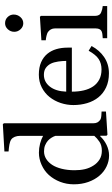

<svg xmlns="http://www.w3.org/2000/svg" viewBox="270 -1066 810 1391"><g transform="rotate(-90 675.5 -371.0)"><path d="M562.5 -8.8 394.5 2 387.2 -4.9V-49.8L383.3 -50.8Q357.9 -22.5 320.6 -4.4Q283.2 13.7 243.7 13.7Q202.6 13.7 164.3 -4.6Q126 -22.9 97.7 -56.2Q68.8 -89.8 52 -137.2Q35.2 -184.6 35.2 -241.7Q35.2 -293.9 53.2 -340.8Q71.3 -387.7 103 -422.9Q132.8 -455.6 176 -475.1Q219.2 -494.6 264.2 -494.6Q297.9 -494.6 330.3 -486.1Q362.8 -477.5 386.2 -464.4V-631.8Q386.2 -652.3 379.4 -669.2Q372.6 -686 360.4 -694.8Q346.7 -704.1 323.5 -708.3Q300.3 -712.4 273.4 -714.4V-744.6L470.2 -755.9L477.5 -748.5V-99.1Q477.5 -82 484.1 -70.1Q490.7 -58.1 503.4 -49.8Q512.7 -43.9 530.3 -42.5Q547.9 -41 562.5 -40.5ZM386.2 -93.3V-375Q382.3 -387.7 373.5 -402.3Q364.7 -417 351.6 -429.2Q337.4 -441.4 318.4 -449.5Q299.3 -457.5 273.9 -457.5Q244.6 -457.5 220 -442.4Q195.3 -427.2 176.3 -398.9Q158.2 -371.6 147.7 -329.3Q137.2 -287.1 137.2 -235.8Q137.2 -194.8 145 -161.4Q152.8 -127.9 171.4 -99.1Q188.5 -71.8 215.1 -55.2Q241.7 -38.6 278.3 -38.6Q317.4 -38.6 343 -55.7Q368.7 -72.8 386.2 -93.3Z M1037.1 -113.3Q1006.8 -55.7 956.1 -21.5Q905.3 12.7 839.4 12.7Q781.2 12.7 737.5 -7.8Q693.8 -28.3 665.5 -63.5Q637.2 -98.6 623.3 -145.5Q609.4 -192.4 609.4 -244.6Q609.4 -291.5 624.3 -336.7Q639.2 -381.8 668 -418Q695.8 -452.6 737.1 -473.9Q778.3 -495.1 829.6 -495.1Q882.3 -495.1 919.9 -478.5Q957.5 -461.9 981 -433.1Q1003.4 -405.8 1014.4 -368.7Q1025.4 -331.5 1025.4 -288.1V-255.9H706.5Q706.5 -208.5 715.6 -169.9Q724.6 -131.3 744.1 -102.1Q763.2 -73.7 793.9 -57.4Q824.7 -41 867.2 -41Q910.6 -41 942.1 -61.3Q973.6 -81.5 1002.9 -134.3ZM929.2 -296.9Q929.2 -324.2 924.6 -355.5Q919.9 -386.7 909.7 -407.7Q898.4 -430.2 878.9 -444.3Q859.4 -458.5 828.6 -458.5Q777.3 -458.5 743.4 -415.8Q709.5 -373 706.5 -296.9Z M1326.7 0H1093.8V-32.2Q1105 -33.2 1116.9 -34.2Q1128.9 -35.2 1137.7 -38.1Q1151.4 -42.5 1158 -53.5Q1164.6 -64.5 1164.6 -82V-379.4Q1164.6 -395 1157.5 -408Q1150.4 -420.9 1137.7 -429.7Q1128.4 -435.5 1110.8 -439.7Q1093.3 -443.8 1078.6 -444.8V-476.6L1248.5 -487.3L1255.4 -480.5V-87.9Q1255.4 -70.8 1262 -59.6Q1268.6 -48.3 1282.7 -43Q1293.5 -38.6 1303.7 -35.9Q1314 -33.2 1326.7 -32.2ZM1265.1 -677.2Q1265.1 -649.4 1246.8 -628.7Q1228.5 -607.9 1201.7 -607.9Q1176.8 -607.9 1158.4 -627.7Q1140.1 -647.5 1140.1 -672.9Q1140.1 -699.7 1158.4 -719.7Q1176.8 -739.7 1201.7 -739.7Q1229.5 -739.7 1247.3 -720.9Q1265.1 -702.1 1265.1 -677.2Z"/></g></svg>

Font: UniBurma_GGSerif
Style: Book
Weight: 400
Designer: Victor San Kho Lin (for Burmese only and related typography optimization with it)
Foundry: http://www.unimm.org
Version: 2.0